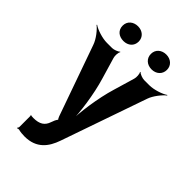

<svg xmlns="http://www.w3.org/2000/svg" viewBox="-321 -830 1143 1143"><g transform="rotate(45 250.5 -258.0)"><path d="M58 100V194C58 199 54 205 52 206L54 210C57 208 64 206 68 207C83 211 100 213 120 213C220 213 264 151 289 79L477 -462C489 -498 525 -543 548 -560L546 -563C522 -546 468 -528 430 -528H386C371 -528 344 -538 337 -547L334 -545C341 -536 343 -507 338 -492L299 -360C268 -258 249 -120 249 -40H253C253 -120 234 -258 203 -360L164 -492C159 -507 161 -536 168 -545L165 -547C158 -538 131 -528 116 -528H72C33 -528 -21 -546 -45 -563L-47 -560C-24 -543 12 -498 24 -461L181 -17C182 -13 190 3 194 3V-1C190 -1 182 14 180 18L171 41C158 80 131 98 79 98C73 98 66 97 60 97C59 97 59 95 59 94L55 96C56 97 58 99 58 100ZM134 -605C172 -605 201 -629 201 -667C201 -704 172 -729 134 -729C96 -729 66 -705 66 -667C66 -628 95 -605 134 -605ZM372 -604C410 -604 439 -629 439 -667C439 -704 410 -729 372 -729C334 -729 304 -705 304 -667C304 -629 333 -604 372 -604Z"/></g></svg>

Font: Asimov
Style: Edge
Weight: 500
Designer: Google
Version: Version 2.000980: 2014